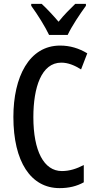

<svg xmlns="http://www.w3.org/2000/svg" viewBox="-20 -960 495 990"><path d="M233 -780H329C350 -825 393 -889 423 -930V-940H368C337 -909 314 -888 282 -848C252 -883 219 -918 195 -940H141V-930C174 -885 213 -822 233 -780ZM296 -637C331 -637 365 -623 398 -602L430 -685C387 -711 341 -725 290 -725C130 -725 49 -563 49 -357C49 -126 139 10 287 10C336 10 376 0 412 -20V-109C375 -90 339 -78 299 -78C206 -78 152 -182 152 -356C152 -508 193 -637 296 -637Z"/></svg>

Font: Noto Sans Gurmukhi UI ExtraCondensed Medium
Style: Regular
Weight: 500
Width: 2
Designer: Jelle Bosma - Monotype Design Team
Foundry: Monotype Imaging Inc.
Version: Version 2.004